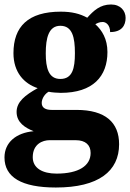

<svg xmlns="http://www.w3.org/2000/svg" viewBox="-27 -602 580 856"><path d="M222 234C413 234 504 161 504 41C504 -56 443 -112 314 -112H203C177 -112 159 -121 159 -143C159 -165 176 -186 190 -193C201 -190 231 -188 244 -188C388 -188 452 -262 452 -370C452 -428 428 -467 398 -494C407 -499 417 -504 431 -504C445 -504 464 -491 464 -459C516 -459 533 -489 533 -522C533 -554 510 -582 468 -582C419 -582 390 -554 362 -523C329 -541 293 -550 244 -550C98 -550 33 -483 33 -365C33 -280 80 -229 141 -209C85 -178 47 -148 47 -103C47 -55 86 -32 123 -17C45 -10 -7 33 -7 100C-7 188 69 234 222 234ZM242 -250C190 -250 177 -298 177 -364C177 -433 190 -487 242 -487C296 -487 307 -435 307 -365C307 -297 296 -250 242 -250ZM225 172C163 172 119 148 119 99C119 40 163 23 194 23H310C355 23 377 45 377 80C377 137 324 172 225 172Z"/></svg>

Font: Noto Serif Georgian SemiCondensed ExtraBold
Style: Regular
Weight: 800
Width: 4
Designer: Monotype Design Team, Akaki Razmadze
Foundry: Google LLC
Version: Version 2.003